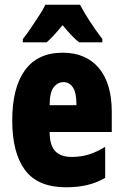

<svg xmlns="http://www.w3.org/2000/svg" viewBox="-20 -786 522 816"><path d="M246 -562Q345 -562 400 -497Q455 -432 455 -310V-225H191Q191 -170 214 -144.5Q237 -119 285 -119Q323 -119 356 -129Q389 -139 427 -162V-30Q391 -9 350 0.5Q309 10 261 10Q141 10 86.5 -63Q32 -136 32 -274Q32 -413 86 -487.5Q140 -562 246 -562ZM250 -437Q225 -437 208 -415Q191 -393 191 -339H305Q305 -392 290 -414.5Q275 -437 250 -437ZM320 -766Q354 -701 415 -620V-606H316Q286 -630 246 -679Q202 -626 178 -606H77V-620Q91 -637 110 -665Q129 -693 147 -721Q165 -749 173 -766Z"/></svg>

Font: Noto Sans Kannada ExtraCondensed Black
Style: Regular
Weight: 900
Width: 2
Designer: Jelle Bosma - Monotype Design Team
Foundry: Monotype Imaging Inc.
Version: Version 2.005; ttfautohint (v1.8.4.7-5d5b)